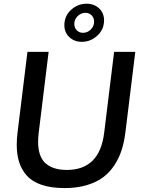

<svg xmlns="http://www.w3.org/2000/svg" viewBox="-20 -986 774 1018"><path d="M479 -871.6Q479 -891.6 465.8 -904.8Q452.6 -918 432.6 -918Q409.7 -918 391.8 -900.6Q374 -883.3 374 -858.9Q374 -838.9 387.2 -825.4Q400.4 -812 419.9 -812Q443.4 -812 461.2 -829.3Q479 -846.7 479 -871.6ZM439 -966.3Q479 -966.3 505.4 -941.7Q531.7 -917 531.7 -877.9Q531.7 -829.6 495.8 -796.9Q460 -764.2 414.1 -764.2Q374 -764.2 347.7 -789.1Q321.3 -814 321.3 -852.5Q321.3 -901.4 356.9 -933.8Q392.6 -966.3 439 -966.3ZM322.3 11.2Q251.5 11.2 200.9 -5.9Q150.4 -22.9 122.1 -54.9Q93.8 -86.9 81.3 -127Q68.8 -167 68.8 -218.3Q68.8 -251 73.2 -284.7L125.5 -710.9H237.8L185.1 -281.2Q182.1 -255.9 182.1 -234.4Q182.1 -155.8 221.4 -120.4Q260.7 -85 334.5 -85Q507.8 -85 532.2 -280.8L585 -710.9H697.3L645 -285.2Q638.7 -233.9 625.2 -191.4Q611.8 -148.9 586.7 -110.4Q561.5 -71.8 526.4 -45.7Q491.2 -19.5 439.5 -4.2Q387.7 11.2 322.3 11.2Z"/></svg>

Font: Muli
Style: Semi-BoldItalic
Weight: 600
Italic angle: -7°
Designer: Vernon Adams
Foundry: newtypography
Version: Version 2.0; ttfautohint (v1.00rc1.2-2d82) -l 8 -r 50 -G 200